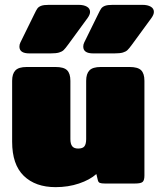

<svg xmlns="http://www.w3.org/2000/svg" viewBox="-20 -756 674 791"><path d="M60 -564Q60 -573 64 -581L121 -697Q129 -714 134 -721Q139 -728 149.5 -732Q160 -736 181 -736H304Q325 -736 338 -728.5Q351 -721 351 -707Q351 -696 341 -682L262 -574Q249 -556 242 -549.5Q235 -543 223 -539.5Q211 -536 188 -536H101Q60 -536 60 -564ZM323 -564Q323 -573 327 -581L384 -697Q392 -714 397 -721Q402 -728 412.5 -732Q423 -736 444 -736H567Q588 -736 601 -728.5Q614 -721 614 -707Q614 -696 604 -682L525 -574Q512 -556 505 -549.5Q498 -543 486 -539.5Q474 -536 451 -536H364Q323 -536 323 -564ZM30 -172V-423Q30 -452 43.5 -466Q57 -480 90 -480H209Q243 -480 256.5 -466.5Q270 -453 270 -423V-183Q270 -163 277.5 -153.5Q285 -144 302 -144Q321 -144 328 -153.5Q335 -163 335 -183V-423Q335 -452 348.5 -466Q362 -480 395 -480H514Q548 -480 561.5 -466.5Q575 -453 575 -423V-33Q575 -13 567.5 -6.5Q560 0 537 0H411Q398 0 391.5 -2.5Q385 -5 383 -14L377 -39Q350 -15 305.5 0Q261 15 209 15Q126 15 78 -31.5Q30 -78 30 -172Z"/></svg>

Font: Mitr
Style: Bold
Weight: 700
Designer: Thanarat Vachiruckul
Foundry: Cadson Demak
Version: Version 1.002